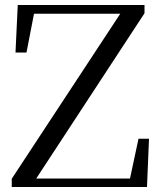

<svg xmlns="http://www.w3.org/2000/svg" viewBox="-20 -748 645 768"><path d="M27 0H568L576 -193H534L500 -34H125L558 -695V-728H51L42 -538H86L116 -693H461L27 -33Z"/></svg>

Font: Noto Serif CJK KR
Style: Regular
Weight: 400
Designer: Ryoko NISHIZUKA 西塚涼子 (kana & ideographs); Frank Grießhammer (Latin, Greek & Cyrillic); Wenlong ZHANG 张文龙 (bopomofo); San
Foundry: Adobe
Version: Version 2.001;hotconv 1.1.0;makeotfexe 2.6.0